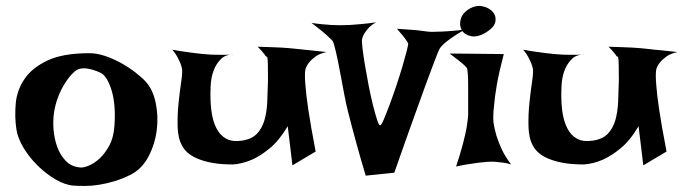

<svg xmlns="http://www.w3.org/2000/svg" viewBox="-20 -614 2268 637"><path d="M276.4 -437.5Q301.8 -437.5 329.1 -428.2Q356.4 -418.9 381.8 -404.8Q407.2 -390.6 428.2 -374.5Q449.2 -358.4 462.9 -343.8Q487.3 -317.4 496.6 -272.9Q505.9 -228.5 500 -182.1Q494.1 -135.7 472.7 -94.7Q451.2 -53.7 413.1 -34.2Q385.7 -20.5 359.4 -12.7Q333 -4.9 308.6 -1Q284.2 2.9 262.7 2.9Q241.2 2.9 225.6 2Q196.3 0 164.6 -18.6Q132.8 -37.1 105 -64.5Q77.1 -91.8 57.6 -124.5Q38.1 -157.2 34.2 -186.5Q28.3 -226.6 32.2 -270.5Q36.1 -314.5 61 -351.6Q85.9 -388.7 137.2 -413.1Q188.5 -437.5 276.4 -437.5ZM244.1 -58.6Q254.9 -56.6 273.4 -64Q292 -71.3 310.1 -87.9Q328.1 -104.5 342.3 -130.4Q356.4 -156.2 359.4 -193.4Q362.3 -229.5 359.9 -259.8Q357.4 -290 350.6 -313Q343.8 -335.9 335 -350.6Q326.2 -365.2 316.4 -371.1Q299.8 -379.9 276.4 -385.3Q252.9 -390.6 236.3 -382.8Q228.5 -378.9 216.8 -366.2Q205.1 -353.5 193.4 -334.5Q181.6 -315.4 172.4 -291Q163.1 -266.6 159.2 -240.2Q155.3 -213.9 157.7 -183.6Q160.2 -153.3 169.9 -126.5Q179.7 -99.6 197.8 -80.6Q215.8 -61.5 244.1 -58.6Z M551.8 -449.2Q577.1 -444.3 596.2 -441.9Q615.2 -439.5 628.9 -437.5Q644.5 -435.5 656.2 -434.6Q668 -433.6 683.6 -432.6Q710 -431.6 757.8 -432.6Q729.5 -434.6 713.4 -418.5Q697.3 -402.3 689.5 -381.8Q679.7 -357.4 678.7 -325.2Q676.8 -282.2 681.2 -247.6Q685.5 -212.9 697.8 -189Q710 -165 730.5 -153.8Q751 -142.6 783.2 -147.5Q815.4 -152.3 832.5 -170.4Q849.6 -188.5 857.4 -215.3Q865.2 -242.2 866.7 -276.4Q868.2 -310.5 869.1 -347.7Q869.1 -384.8 868.7 -400.9Q868.2 -417 867.2 -421.9Q866.2 -426.8 864.3 -426.3Q862.3 -425.8 859.4 -430.7Q857.4 -434.6 853.5 -438.5Q850.6 -442.4 845.7 -447.8Q840.8 -453.1 835 -459Q860.4 -458 880.4 -457.5Q900.4 -457 914.1 -456.1Q929.7 -455.1 941.4 -454.1Q952.1 -453.1 969.7 -451.2Q984.4 -449.2 1007.8 -447.3Q1031.2 -445.3 1063.5 -441.4Q1041 -436.5 1027.3 -426.8Q1013.7 -417 1005.9 -407.2Q997.1 -396.5 993.2 -383.8Q990.2 -367.2 993.2 -333Q995.1 -302.7 1002.9 -250Q1010.7 -197.3 1027.3 -111.3L950.2 -65.4L934.6 -195.3Q906.2 -147.5 874.5 -121.6Q842.8 -95.7 815.4 -84Q783.2 -70.3 752.9 -68.4Q712.9 -68.4 684.1 -73.7Q655.3 -79.1 634.8 -87.9Q614.3 -96.7 602.1 -107.9Q589.8 -119.1 584 -130.9Q570.3 -155.3 569.3 -193.8Q568.4 -232.4 572.3 -271Q576.2 -309.6 581.1 -341.8Q585.9 -374 584 -385.7Q582 -394.5 578.1 -405.3Q574.2 -414.1 568.4 -425.3Q562.5 -436.5 551.8 -449.2Z M1013.7 -538.1Q1030.3 -535.2 1047.4 -533.7Q1064.5 -532.2 1078.1 -531.2Q1093.8 -530.3 1108.4 -530.3Q1123 -530.3 1141.6 -531.2Q1157.2 -532.2 1179.2 -534.2Q1201.2 -536.1 1227.5 -540Q1211.9 -531.2 1203.1 -521.5Q1194.3 -511.7 1189.5 -503.9Q1183.6 -494.1 1181.6 -486.3Q1179.7 -478.5 1182.6 -454.1Q1185.5 -429.7 1190.9 -397.5Q1196.3 -365.2 1203.1 -330.1Q1210 -294.9 1217.3 -265.6Q1224.6 -236.3 1231 -216.8Q1237.3 -197.3 1241.2 -198.2Q1245.1 -198.2 1253.4 -217.8Q1261.7 -237.3 1272.5 -266.1Q1283.2 -294.9 1294.9 -329.6Q1306.6 -364.3 1315.4 -394.5Q1324.2 -424.8 1329.6 -445.8Q1335 -466.8 1334 -470.7Q1331.1 -474.6 1327.1 -481.4Q1320.3 -492.2 1296.9 -518.6Q1325.2 -516.6 1345.7 -515.1Q1366.2 -513.7 1378.9 -511.7Q1393.6 -509.8 1402.3 -508.8Q1411.1 -507.8 1427.7 -508.8Q1441.4 -508.8 1464.4 -510.3Q1487.3 -511.7 1521.5 -515.6Q1496.1 -501 1480 -489.7Q1463.9 -478.5 1455.1 -470.7Q1444.3 -460.9 1439.5 -454.1Q1432.6 -441.4 1415 -393.6Q1407.2 -373 1396 -342.8Q1384.8 -312.5 1369.6 -270Q1354.5 -227.5 1334 -170.9Q1313.5 -114.3 1288.1 -41L1193.4 -31.2Q1174.8 -92.8 1163.6 -134.3Q1152.3 -175.8 1145.5 -201.2Q1137.7 -230.5 1133.8 -247.1Q1128.9 -265.6 1122.1 -301.3Q1115.2 -336.9 1108.4 -374Q1101.6 -411.1 1094.7 -440.9Q1087.9 -470.7 1084 -477.5Q1080.1 -482.4 1070.3 -491.2Q1062.5 -499 1048.8 -510.3Q1035.2 -521.5 1013.7 -538.1Z M1471.7 -436.5 1651.4 -434.6Q1635.7 -375 1628.4 -333Q1621.1 -291 1619.1 -262.7Q1615.2 -230.5 1617.2 -208Q1620.1 -187.5 1627 -164.1Q1632.8 -144.5 1644.5 -119.1Q1656.2 -93.8 1675.8 -68.4Q1664.1 -72.3 1650.4 -74.2Q1636.7 -76.2 1625 -77.1Q1611.3 -78.1 1597.7 -77.1Q1584 -76.2 1567.4 -74.2Q1553.7 -72.3 1534.2 -69.3Q1514.6 -66.4 1493.2 -61.5Q1507.8 -105.5 1516.1 -137.7Q1524.4 -169.9 1528.3 -191.4Q1532.2 -216.8 1533.2 -232.4Q1533.2 -252 1533.2 -276.9Q1533.2 -301.8 1533.2 -325.2Q1533.2 -348.6 1532.2 -366.7Q1531.2 -384.8 1528.3 -389.6L1518.6 -399.4Q1512.7 -404.3 1501.5 -413.6Q1490.2 -422.9 1471.7 -436.5ZM1541 -586.9Q1561.5 -597.7 1582.5 -592.8Q1603.5 -587.9 1615.2 -574.2Q1627 -560.5 1623.5 -542Q1620.1 -523.4 1591.8 -505.9Q1563.5 -489.3 1542 -494.1Q1520.5 -499 1511.7 -514.6Q1502.9 -530.3 1508.8 -551.3Q1514.6 -572.3 1541 -586.9Z M1715.8 -449.2Q1741.2 -444.3 1760.3 -441.9Q1779.3 -439.5 1793 -437.5Q1808.6 -435.5 1820.3 -434.6Q1832 -433.6 1847.7 -432.6Q1874 -431.6 1921.9 -432.6Q1893.6 -434.6 1877.4 -418.5Q1861.3 -402.3 1853.5 -381.8Q1843.8 -357.4 1842.8 -325.2Q1840.8 -282.2 1845.2 -247.6Q1849.6 -212.9 1861.8 -189Q1874 -165 1894.5 -153.8Q1915 -142.6 1947.3 -147.5Q1979.5 -152.3 1996.6 -170.4Q2013.7 -188.5 2021.5 -215.3Q2029.3 -242.2 2030.8 -276.4Q2032.2 -310.5 2033.2 -347.7Q2033.2 -384.8 2032.7 -400.9Q2032.2 -417 2031.2 -421.9Q2030.3 -426.8 2028.3 -426.3Q2026.4 -425.8 2023.4 -430.7Q2021.5 -434.6 2017.6 -438.5Q2014.6 -442.4 2009.8 -447.8Q2004.9 -453.1 1999 -459Q2024.4 -458 2044.4 -457.5Q2064.5 -457 2078.1 -456.1Q2093.8 -455.1 2105.5 -454.1Q2116.2 -453.1 2133.8 -451.2Q2148.4 -449.2 2171.9 -447.3Q2195.3 -445.3 2227.5 -441.4Q2205.1 -436.5 2191.4 -426.8Q2177.7 -417 2169.9 -407.2Q2161.1 -396.5 2157.2 -383.8Q2154.3 -367.2 2157.2 -333Q2159.2 -302.7 2167 -250Q2174.8 -197.3 2191.4 -111.3L2114.3 -65.4L2098.6 -195.3Q2070.3 -147.5 2038.6 -121.6Q2006.8 -95.7 1979.5 -84Q1947.3 -70.3 1917 -68.4Q1877 -68.4 1848.1 -73.7Q1819.3 -79.1 1798.8 -87.9Q1778.3 -96.7 1766.1 -107.9Q1753.9 -119.1 1748 -130.9Q1734.4 -155.3 1733.4 -193.8Q1732.4 -232.4 1736.3 -271Q1740.2 -309.6 1745.1 -341.8Q1750 -374 1748 -385.7Q1746.1 -394.5 1742.2 -405.3Q1738.3 -414.1 1732.4 -425.3Q1726.6 -436.5 1715.8 -449.2Z"/></svg>

Font: Irish Grover
Style: Regular
Weight: 400
Designer: Squid
Foundry: Font Diner, Inc DBA Sideshow
Version: Version 1.001